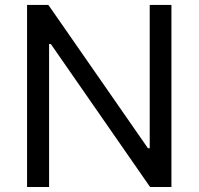

<svg xmlns="http://www.w3.org/2000/svg" viewBox="-20 -747 793 767"><path d="M664.8 0H579.5L183.2 -571H176.1V0H88.1V-727.3H173.3L571 -154.8H578.1V-727.3H664.8Z"/></svg>

Font: Linik Sans
Style: Regular
Weight: 400
Designer: Rasmus Andersson (font), Marc Monis (original base), Kil Hyung-jin (Pretendard portions), Cristiano Sobral (main changes
Foundry: rsms
Version: Version 3.018;May 31, 2022;FontCreator 14.0.0.2814 64-bit; t